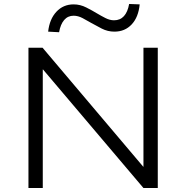

<svg xmlns="http://www.w3.org/2000/svg" viewBox="-20 -945 936 965"><path d="M123 0V-705H194L700 -107H701V-705H773V0H701L196 -596H195V0ZM277 -783 222 -786Q229 -849 263.5 -886Q298 -923 350 -923Q383 -923 413.5 -907.5Q444 -892 467 -878Q487 -866 509.5 -854.5Q532 -843 553 -843Q584 -843 603 -864Q622 -885 629 -925L682 -923Q676 -859 642 -822.5Q608 -786 555 -786Q521 -786 491 -801.5Q461 -817 438 -830Q418 -842 395 -854Q372 -866 350 -866Q321 -866 302.5 -844.5Q284 -823 277 -783Z"/></svg>

Font: Nunito Sans 7pt SemiExpanded Light
Style: Regular
Weight: 300
Width: 6
Designer: Vernon Adams
Foundry: Vernon Adams
Version: Version 3.101;gftools[0.9.27]